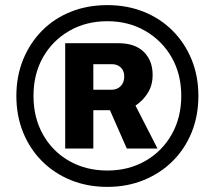

<svg xmlns="http://www.w3.org/2000/svg" viewBox="-20 -719 840 751"><path d="M400 12Q322 12 257 -14.5Q192 -41 144.5 -88.5Q97 -136 70.5 -201Q44 -266 44 -344Q44 -421 70.5 -486Q97 -551 144.5 -599Q192 -647 257 -673Q322 -699 400 -699Q477 -699 542 -673Q607 -647 655 -599Q703 -551 729.5 -486Q756 -421 756 -344Q756 -266 729.5 -201Q703 -136 655 -88.5Q607 -41 542 -14.5Q477 12 400 12ZM400 -52Q483 -52 548.5 -89.5Q614 -127 651.5 -193Q689 -259 689 -344Q689 -429 651.5 -494.5Q614 -560 548.5 -598Q483 -636 400 -636Q316 -636 250.5 -598Q185 -560 148 -494.5Q111 -429 111 -344Q111 -259 148 -193Q185 -127 250.5 -89.5Q316 -52 400 -52ZM235 -138V-550H443Q508 -550 542.5 -516Q577 -482 577 -426Q577 -386 558.5 -356Q540 -326 510 -306L596 -138H476L410 -288H345V-138ZM345 -368H417Q438 -368 452 -382Q466 -396 466 -420Q466 -442 452.5 -455Q439 -468 417 -468H345Z"/></svg>

Font: Archivo SemiExpanded ExtraBold
Style: Regular
Weight: 800
Width: 6
Designer: Hector Gatti
Foundry: Omnibus-Type
Version: Version 2.001; ttfautohint (v1.8.3)